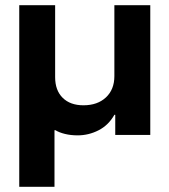

<svg xmlns="http://www.w3.org/2000/svg" viewBox="-20 -520 653 740"><path d="M54.2 200V-500H192.5V-222.5Q192.5 -171.7 221.7 -142.9Q250.8 -114.2 301.7 -114.2Q355.8 -114.2 388.3 -144.6Q420.8 -175 420.8 -226.7V-500H559.2V0H424.2V-77.5H420.8Q398.3 -37.5 360 -17.9Q321.7 1.7 279.2 1.7Q252.5 1.7 230.4 -3.8Q208.3 -9.2 193.3 -18.3H190V200Z"/></svg>

Font: Funnel Display
Style: Bold
Weight: 700
Designer: NORD ID, Kristian Moeller
Foundry: Dicotype
Version: Version 1.000